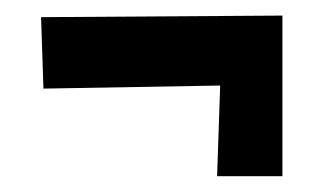

<svg xmlns="http://www.w3.org/2000/svg" viewBox="-20 -429 425 244"><path d="M259.8 -320.3 35.2 -316.4 32.2 -407.2 338.9 -409.2V-205.1H255.9Z"/></svg>

Font: Maiden Orange
Style: Regular
Weight: 400
Designer: Astigmatic (AOETI)
Foundry: Astigmatic (AOETI)
Version: Version 1.001